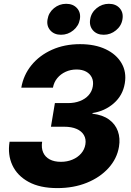

<svg xmlns="http://www.w3.org/2000/svg" viewBox="-20 -968 681 999"><path d="M278.3 10.7Q188 10.7 128.9 -21.5Q69.8 -53.7 44.4 -108.4Q19 -163.1 29.8 -230.5H199.2Q194.3 -198.2 204.6 -174.8Q214.8 -151.4 238.5 -138.7Q262.2 -126 296.9 -126Q329.6 -126 356.9 -137.5Q384.3 -148.9 402.1 -169.4Q419.9 -189.9 424.3 -216.8Q428.7 -244.1 416.7 -264.9Q404.8 -285.6 378.7 -297.1Q352.5 -308.6 314 -308.6H245.1L265.6 -431.6H334.5Q368.7 -431.6 396.2 -442.4Q423.8 -453.1 441.2 -472.7Q458.5 -492.2 462.9 -518.6Q467.3 -544.4 458 -564.2Q448.7 -584 428.2 -595.2Q407.7 -606.4 378.4 -606.4Q347.7 -606.4 321.5 -594.5Q295.4 -582.5 278.1 -561.5Q260.7 -540.5 255.4 -511.7H90.8Q102.1 -577.6 143.6 -628.7Q185.1 -679.7 250.2 -709Q315.4 -738.3 396.5 -738.3Q474.1 -738.3 529.8 -711.9Q585.4 -685.5 612.3 -639.4Q639.2 -593.3 629.4 -534.7Q619.1 -471.7 572.3 -430.7Q525.4 -389.6 461.4 -379.9L460.9 -376.5Q514.2 -370.1 547.1 -346.2Q580.1 -322.3 593.3 -285.4Q606.4 -248.5 599.1 -204.6Q588.9 -142.6 544.7 -93.8Q500.5 -44.9 431.9 -17.1Q363.3 10.7 278.3 10.7ZM519.5 -787.1Q483.9 -787.1 463.6 -810.3Q443.4 -833.5 449.2 -867.7Q454.6 -902.3 482.7 -925.3Q510.7 -948.2 546.4 -948.2Q582.5 -948.2 602.8 -925.3Q623 -902.3 617.2 -867.7Q611.8 -833.5 583.5 -810.3Q555.2 -787.1 519.5 -787.1ZM297.4 -787.1Q261.7 -787.1 241.5 -810.3Q221.2 -833.5 227.5 -867.7Q232.9 -902.3 260.7 -925.3Q288.6 -948.2 324.2 -948.2Q360.4 -948.2 380.9 -925.3Q401.4 -902.3 395.5 -867.7Q389.6 -833.5 361.6 -810.3Q333.5 -787.1 297.4 -787.1Z"/></svg>

Font: Inter 24pt ExtraBold
Style: Italic
Weight: 800
Italic angle: -9.3988°
Designer: Rasmus Andersson
Foundry: rsms
Version: Version 4.001;git-66647c0bb